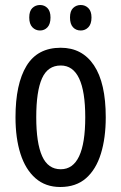

<svg xmlns="http://www.w3.org/2000/svg" viewBox="-20 -738 485 768"><path d="M403 -269Q403 -186 383.5 -123Q364 -60 324 -25Q284 10 221 10Q162 10 122 -25Q82 -60 62 -122.5Q42 -185 42 -269Q42 -402 86 -474.5Q130 -547 223 -547Q309 -547 356 -476.5Q403 -406 403 -269ZM125 -269Q125 -166 148.5 -113.5Q172 -61 223 -61Q321 -61 321 -269Q321 -476 223 -476Q171 -476 148 -424.5Q125 -373 125 -269ZM97 -668Q97 -694 109.5 -706Q122 -718 140 -718Q158 -718 170 -705.5Q182 -693 182 -668Q182 -642 170 -629Q158 -616 140 -616Q122 -616 109.5 -629Q97 -642 97 -668ZM260 -668Q260 -694 272.5 -706Q285 -718 303 -718Q321 -718 333.5 -705.5Q346 -693 346 -668Q346 -642 333.5 -629Q321 -616 303 -616Q284 -616 272 -629Q260 -642 260 -668Z"/></svg>

Font: Noto Sans Khmer UI ExtraCondensed
Style: Regular
Weight: 400
Width: 2
Designer: Danh Hong and the Monotype Design Team
Foundry: Monotype Imaging Inc.
Version: Version 2.002; ttfautohint (v1.8.4.7-5d5b)